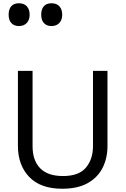

<svg xmlns="http://www.w3.org/2000/svg" viewBox="-20 -1149 771 1179"><path d="M640 -252Q640 -178 610 -118.5Q580 -59 518.5 -24.5Q457 10 362 10Q229 10 159.5 -62.5Q90 -135 90 -254V-714H180V-251Q180 -164 226.5 -116Q273 -68 367 -68Q464 -68 507.5 -119.5Q551 -171 551 -252V-714H640ZM296 -989Q267 -989 250 -1007Q233 -1025 233 -1059Q233 -1092 249 -1110.5Q265 -1129 296 -1129Q328 -1129 345 -1110Q362 -1091 362 -1059Q362 -1026 344 -1007.5Q326 -989 296 -989ZM96 -989Q67 -989 50 -1007Q33 -1025 33 -1059Q33 -1092 49 -1110.5Q65 -1129 96 -1129Q128 -1129 145 -1110Q162 -1091 162 -1059Q162 -1026 144 -1007.5Q126 -989 96 -989Z"/></svg>

Font: Noto Sans Tifinagh Rhissa Ixa
Style: Regular
Weight: 400
Designer: JamraPatel
Foundry: JamraPatel LLC
Version: Version 2.006; ttfautohint (v1.8.4.7-5d5b)